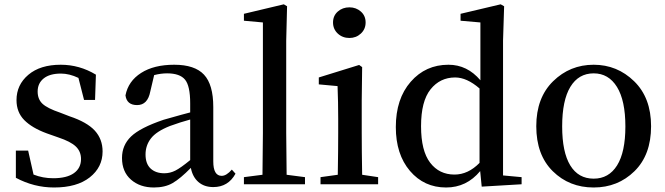

<svg xmlns="http://www.w3.org/2000/svg" viewBox="-20 -834 3012 869"><path d="M252 -324.2 294.9 -307.6Q374 -281.2 409.2 -242.7Q444.3 -204.1 444.3 -148.4Q444.3 -77.1 386.2 -31.2Q328.1 14.6 224.6 14.6Q133.8 14.6 51.8 -29.3V-152.3H107.4L131.8 -43.9Q173.8 -27.3 220.7 -27.3Q282.2 -27.3 314.5 -50.3Q346.7 -73.2 346.7 -114.3Q346.7 -148.4 323.2 -170.9Q299.8 -193.4 244.1 -211.9L191.4 -230.5Q125 -254.9 89.8 -290.5Q54.7 -326.2 54.7 -380.9Q54.7 -450.2 108.4 -495.6Q162.1 -541 254.9 -541Q339.8 -541 414.1 -496.1L410.2 -381.8H360.4L335 -481.4Q293.9 -501 255.9 -501Q205.1 -501 177.7 -479Q150.4 -457 150.4 -419.9Q150.4 -384.8 172.4 -364.3Q194.3 -343.8 252 -324.2Z M840.8 -109.4V-293Q796.9 -281.2 749 -263.7Q687.5 -239.3 663.1 -207.5Q638.7 -175.8 638.7 -134.8Q638.7 -92.8 661.6 -71.3Q684.6 -49.8 723.6 -49.8Q750 -49.8 773.9 -62Q797.9 -74.2 840.8 -109.4ZM1029.3 -66.4 1045.9 -47.9Q1012.7 12.7 945.3 12.7Q904.3 12.7 877.9 -10.3Q851.6 -33.2 843.8 -74.2Q795.9 -25.4 761.2 -5.4Q726.6 14.6 676.8 14.6Q613.3 14.6 572.8 -21Q532.2 -56.6 532.2 -119.1Q532.2 -176.8 573.2 -216.3Q614.3 -255.9 720.7 -292Q820.3 -320.3 840.8 -325.2V-366.2Q840.8 -445.3 817.4 -473.6Q793.9 -502 736.3 -502Q708 -502 677.7 -494.1L660.2 -419.9Q648.4 -358.4 600.6 -358.4Q553.7 -358.4 547.9 -402.3Q560.5 -466.8 618.7 -503.9Q676.8 -541 768.6 -541Q861.3 -541 903.3 -496.1Q945.3 -451.2 945.3 -349.6V-103.5Q945.3 -38.1 983.4 -38.1Q1004.9 -38.1 1029.3 -66.4Z M1277.3 -43 1360.4 -32.2V0H1084V-32.2L1168 -43Q1169.9 -166 1169.9 -232.4V-732.4L1084 -740.2V-771.5L1264.6 -814.5L1279.3 -805.7L1275.4 -649.4V-232.4Q1275.4 -166 1277.3 -43Z M1561.5 -662.1Q1530.3 -662.1 1508.8 -682.1Q1487.3 -702.1 1487.3 -732.4Q1487.3 -762.7 1508.8 -781.7Q1530.3 -800.8 1561.5 -800.8Q1591.8 -800.8 1613.3 -781.7Q1634.8 -762.7 1634.8 -732.4Q1634.8 -702.1 1613.3 -682.1Q1591.8 -662.1 1561.5 -662.1ZM1619.1 -43 1691.4 -32.2V0H1430.7V-32.2L1508.8 -43Q1510.7 -156.2 1510.7 -232.4V-295.9Q1510.7 -373 1507.8 -444.3L1422.9 -452.1V-483.4L1605.5 -540L1619.1 -530.3L1617.2 -380.9V-232.4Q1617.2 -154.3 1619.1 -43Z M2150.4 -96.7V-433.6Q2092.8 -483.4 2040 -483.4Q1971.7 -483.4 1928.7 -429.7Q1885.7 -376 1885.7 -262.7Q1885.7 -151.4 1926.8 -97.7Q1967.8 -43.9 2037.1 -43.9Q2098.6 -43.9 2150.4 -96.7ZM2256.8 -40 2340.8 -32.2V0L2160.2 10.7L2153.3 -59.6Q2091.8 14.6 1999 14.6Q1899.4 14.6 1835.4 -60.5Q1771.5 -135.7 1771.5 -258.8Q1771.5 -386.7 1838.9 -463.9Q1906.2 -541 2009.8 -541Q2094.7 -541 2154.3 -470.7V-732.4L2064.5 -740.2V-771.5L2246.1 -814.5L2261.7 -805.7L2256.8 -650.4Z M2667 14.6Q2556.6 14.6 2481.9 -59.1Q2407.2 -132.8 2407.2 -262.7Q2407.2 -391.6 2483.4 -466.3Q2559.6 -541 2667 -541Q2773.4 -541 2850.1 -466.3Q2926.8 -391.6 2926.8 -262.7Q2926.8 -132.8 2851.6 -59.1Q2776.4 14.6 2667 14.6ZM2667 -25.4Q2735.4 -25.4 2772.9 -85.4Q2810.5 -145.5 2810.5 -261.7Q2810.5 -378.9 2772.5 -440.4Q2734.4 -502 2667 -502Q2598.6 -502 2561.5 -440.9Q2524.4 -379.9 2524.4 -261.7Q2524.4 -145.5 2561 -85.4Q2597.7 -25.4 2667 -25.4Z"/></svg>

Font: Bpmf Zihi Serif SemiBold
Style: SemiBold
Weight: 600
Foundry: But Ko
Version: Version 1.320